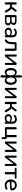

<svg xmlns="http://www.w3.org/2000/svg" viewBox="3538 -4290 939 8056"><g transform="rotate(90 4008.0 -262.5)"><path d="M77 -41V-444Q77 -467 89.5 -480Q102 -493 125 -493Q147 -493 159 -480Q171 -467 171 -444V-288H256L398 -471Q413 -492 436 -492Q452 -492 464.5 -480.5Q477 -469 477 -453Q477 -440 466 -424L347 -268Q371 -258 391.5 -235.5Q412 -213 436 -172L504 -57Q510 -45 510 -34Q510 -17 497 -5.5Q484 6 466 6Q439 6 425 -19L350 -146Q327 -185 304.5 -199.5Q282 -214 243 -214H171V-41Q171 -18 159 -5.5Q147 7 125 7Q102 7 89.5 -5.5Q77 -18 77 -41Z M613 -48V-439Q613 -462 625.5 -474.5Q638 -487 662 -487H858Q1029 -487 1029 -359Q1029 -322 1007.5 -293.5Q986 -265 949 -251Q995 -241 1020 -210Q1045 -179 1045 -135Q1045 -72 998 -36Q951 0 866 0H662Q638 0 625.5 -12.5Q613 -25 613 -48ZM958 -140Q958 -178 933 -197.5Q908 -217 861 -217H702V-62H861Q908 -62 933 -82Q958 -102 958 -140ZM942 -353Q942 -388 918.5 -406.5Q895 -425 852 -425H702V-279H852Q895 -279 918.5 -298.5Q942 -318 942 -353Z M1143 -143Q1143 -186 1166.5 -220Q1190 -254 1230 -273.5Q1270 -293 1318 -293Q1381 -293 1438 -260L1457 -250V-314Q1457 -424 1353 -426Q1328 -426 1297.5 -415Q1267 -404 1237 -378Q1223 -367 1209 -367Q1194 -367 1185 -377.5Q1176 -388 1176 -403Q1176 -424 1193 -438Q1225 -469 1269.5 -483.5Q1314 -498 1351 -498Q1547 -498 1547 -303V-37Q1547 -16 1536 -4.5Q1525 7 1504 7Q1482 7 1470.5 -4.5Q1459 -16 1459 -36V-62Q1425 11 1310 9Q1260 9 1222 -11.5Q1184 -32 1163.5 -67Q1143 -102 1143 -143ZM1328 -59Q1358 -59 1387.5 -72Q1417 -85 1437 -111Q1457 -137 1457 -175V-198L1432 -209Q1382 -232 1336 -232Q1288 -232 1257.5 -207.5Q1227 -183 1227 -146Q1227 -107 1254 -83Q1281 -59 1328 -59Z M2021 -41V-412H1837V-352Q1837 -199 1804.5 -117Q1772 -35 1696 1Q1683 6 1674 6Q1656 6 1644 -6.5Q1632 -19 1632 -35Q1632 -58 1657 -73Q1710 -104 1729.5 -166.5Q1749 -229 1749 -355V-434Q1749 -460 1763 -473.5Q1777 -487 1803 -487H2061Q2087 -487 2101 -473.5Q2115 -460 2115 -434V-41Q2115 -18 2102.5 -5.5Q2090 7 2067 7Q2045 7 2033 -5.5Q2021 -18 2021 -41Z M2269 -43V-449Q2269 -471 2280.5 -482.5Q2292 -494 2313 -494Q2333 -494 2344 -482.5Q2355 -471 2355 -449V-127L2608 -464Q2629 -494 2662 -494Q2683 -494 2693.5 -482.5Q2704 -471 2704 -444V-39Q2704 -17 2693 -5Q2682 7 2662 7Q2641 7 2630 -5Q2619 -17 2619 -39V-361L2366 -23Q2356 -9 2344 -1Q2332 7 2313 7Q2269 7 2269 -43Z M3139 138V-76Q3100 9 3009 9Q2956 9 2916 -22Q2876 -53 2853.5 -110.5Q2831 -168 2831 -244Q2831 -321 2853 -378Q2875 -435 2915.5 -465.5Q2956 -496 3009 -496Q3054 -496 3087.5 -474.5Q3121 -453 3139 -412V-663Q3139 -687 3151 -699.5Q3163 -712 3186 -712Q3209 -712 3221 -699.5Q3233 -687 3233 -663V-413Q3251 -453 3284 -474.5Q3317 -496 3362 -496Q3415 -496 3455.5 -465.5Q3496 -435 3518 -378Q3540 -321 3540 -244Q3540 -168 3518 -110.5Q3496 -53 3456 -22Q3416 9 3362 9Q3317 9 3284.5 -12.5Q3252 -34 3233 -76V138Q3233 187 3186 187Q3163 187 3151 174.5Q3139 162 3139 138ZM3141 -244Q3141 -331 3112 -377Q3083 -423 3033 -423Q2983 -423 2954 -377Q2925 -331 2925 -244Q2925 -156 2953.5 -110Q2982 -64 3033 -64Q3084 -64 3112.5 -110Q3141 -156 3141 -244ZM3446 -244Q3446 -331 3417 -377Q3388 -423 3338 -423Q3288 -423 3259.5 -377Q3231 -331 3231 -244Q3231 -156 3259.5 -110Q3288 -64 3338 -64Q3389 -64 3417.5 -110Q3446 -156 3446 -244Z M3666 -43V-449Q3666 -471 3677.5 -482.5Q3689 -494 3710 -494Q3730 -494 3741 -482.5Q3752 -471 3752 -449V-127L4005 -464Q4026 -494 4059 -494Q4080 -494 4090.5 -482.5Q4101 -471 4101 -444V-39Q4101 -17 4090 -5Q4079 7 4059 7Q4038 7 4027 -5Q4016 -17 4016 -39V-361L3763 -23Q3753 -9 3741 -1Q3729 7 3710 7Q3666 7 3666 -43Z M4256 -41V-444Q4256 -467 4268.5 -480Q4281 -493 4304 -493Q4326 -493 4338 -480Q4350 -467 4350 -444V-288H4435L4577 -471Q4592 -492 4615 -492Q4631 -492 4643.5 -480.5Q4656 -469 4656 -453Q4656 -440 4645 -424L4526 -268Q4550 -258 4570.5 -235.5Q4591 -213 4615 -172L4683 -57Q4689 -45 4689 -34Q4689 -17 4676 -5.5Q4663 6 4645 6Q4618 6 4604 -19L4529 -146Q4506 -185 4483.5 -199.5Q4461 -214 4422 -214H4350V-41Q4350 -18 4338 -5.5Q4326 7 4304 7Q4281 7 4268.5 -5.5Q4256 -18 4256 -41Z M4769 -143Q4769 -186 4792.5 -220Q4816 -254 4856 -273.5Q4896 -293 4944 -293Q5007 -293 5064 -260L5083 -250V-314Q5083 -424 4979 -426Q4954 -426 4923.5 -415Q4893 -404 4863 -378Q4849 -367 4835 -367Q4820 -367 4811 -377.5Q4802 -388 4802 -403Q4802 -424 4819 -438Q4851 -469 4895.5 -483.5Q4940 -498 4977 -498Q5173 -498 5173 -303V-37Q5173 -16 5162 -4.5Q5151 7 5130 7Q5108 7 5096.5 -4.5Q5085 -16 5085 -36V-62Q5051 11 4936 9Q4886 9 4848 -11.5Q4810 -32 4789.5 -67Q4769 -102 4769 -143ZM4954 -59Q4984 -59 5013.5 -72Q5043 -85 5063 -111Q5083 -137 5083 -175V-198L5058 -209Q5008 -232 4962 -232Q4914 -232 4883.5 -207.5Q4853 -183 4853 -146Q4853 -107 4880 -83Q4907 -59 4954 -59Z M5736 95V0H5363Q5339 0 5326.5 -12.5Q5314 -25 5314 -48V-447Q5314 -470 5326.5 -482Q5339 -494 5362 -494Q5408 -494 5408 -447V-75H5644V-447Q5644 -470 5656.5 -482Q5669 -494 5692 -494Q5738 -494 5738 -447V-75H5771Q5793 -75 5804.5 -63.5Q5816 -52 5816 -30V95Q5816 137 5776 137Q5736 137 5736 95Z M5919 -43V-449Q5919 -471 5930.5 -482.5Q5942 -494 5963 -494Q5983 -494 5994 -482.5Q6005 -471 6005 -449V-127L6258 -464Q6279 -494 6312 -494Q6333 -494 6343.5 -482.5Q6354 -471 6354 -444V-39Q6354 -17 6343 -5Q6332 7 6312 7Q6291 7 6280 -5Q6269 -17 6269 -39V-361L6016 -23Q6006 -9 5994 -1Q5982 7 5963 7Q5919 7 5919 -43Z M6509 -43V-449Q6509 -471 6520.5 -482.5Q6532 -494 6553 -494Q6573 -494 6584 -482.5Q6595 -471 6595 -449V-127L6848 -464Q6869 -494 6902 -494Q6923 -494 6933.5 -482.5Q6944 -471 6944 -444V-39Q6944 -17 6933 -5Q6922 7 6902 7Q6881 7 6870 -5Q6859 -17 6859 -39V-361L6606 -23Q6596 -9 6584 -1Q6572 7 6553 7Q6509 7 6509 -43Z M7201 -41V-412H7062Q7020 -412 7020 -450Q7020 -467 7031 -477Q7042 -487 7062 -487H7435Q7455 -487 7466 -477.5Q7477 -468 7477 -450Q7477 -412 7435 -412H7295V-41Q7295 -18 7283 -5.5Q7271 7 7249 7Q7226 7 7213.5 -5.5Q7201 -18 7201 -41Z M7510 -243Q7510 -317 7540.5 -374.5Q7571 -432 7625.5 -464Q7680 -496 7749 -496Q7815 -496 7866 -467.5Q7917 -439 7945 -389.5Q7973 -340 7973 -279Q7973 -252 7957.5 -241Q7942 -230 7907 -223Q7852 -212 7790 -209Q7728 -206 7603 -204Q7611 -136 7654 -101Q7697 -66 7764 -66Q7796 -66 7823.5 -74Q7851 -82 7881 -101Q7892 -108 7905 -108Q7919 -108 7929 -98Q7939 -88 7939 -74Q7939 -53 7918 -39Q7887 -16 7846 -3.5Q7805 9 7763 9Q7645 9 7577.5 -58.5Q7510 -126 7510 -243ZM7651 -274Q7731 -274 7786.5 -277.5Q7842 -281 7888 -293Q7887 -352 7848 -386Q7809 -420 7749 -420Q7683 -420 7645.5 -381Q7608 -342 7603 -274Z"/></g></svg>

Font: SN Pro
Style: Regular
Weight: 400
Designer: Tobias Whetton
Foundry: Supernotes
Version: Version 1.003